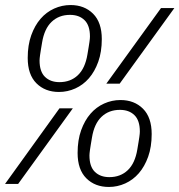

<svg xmlns="http://www.w3.org/2000/svg" viewBox="-40 -730 712 762"><path d="M194 -365Q139 -365 104.5 -399.5Q70 -434 70 -500Q70 -551 84 -590Q98 -629 121 -655.5Q144 -682 175 -696Q206 -710 240 -710Q295 -710 329.5 -675.5Q364 -641 364 -575Q364 -524 350 -485Q336 -446 313 -419.5Q290 -393 259 -379Q228 -365 194 -365ZM196 -404Q240 -404 269 -431.5Q298 -459 307 -514Q310 -532 312 -544Q314 -556 315 -563.5Q316 -571 316.5 -576Q317 -581 317 -585Q317 -629 295.5 -650Q274 -671 238 -671Q194 -671 165 -643.5Q136 -616 127 -561Q124 -543 122 -531Q120 -519 119 -511.5Q118 -504 117.5 -499Q117 -494 117 -490Q117 -446 138.5 -425Q160 -404 196 -404ZM599 -698H652L435 -398H382ZM196 -300H249L32 0H-20ZM392 12Q337 12 302.5 -22.5Q268 -57 268 -123Q268 -174 282 -213Q296 -252 319 -278.5Q342 -305 373 -319Q404 -333 438 -333Q493 -333 527.5 -298.5Q562 -264 562 -198Q562 -147 548 -108Q534 -69 511 -42.5Q488 -16 457 -2Q426 12 392 12ZM394 -27Q438 -27 467 -54.5Q496 -82 505 -137Q508 -155 510 -167Q512 -179 513 -186.5Q514 -194 514.5 -199Q515 -204 515 -208Q515 -252 493.5 -273Q472 -294 436 -294Q392 -294 363 -266.5Q334 -239 325 -184Q322 -166 320 -154Q318 -142 317 -134.5Q316 -127 315.5 -122Q315 -117 315 -113Q315 -69 336.5 -48Q358 -27 394 -27Z"/></svg>

Font: IBM Plex Mono Light
Style: Italic
Weight: 300
Italic angle: -9°
Monospace: yes
Designer: Mike Abbink, Paul van der Laan, Pieter van Rosmalen
Foundry: Bold Monday
Version: Version 2.3